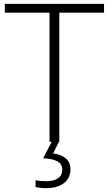

<svg xmlns="http://www.w3.org/2000/svg" viewBox="-20 -734 564 994"><path d="M287.1 0H236.3V-668.5H4.9V-713.9H518.6V-668.5H287.1ZM344.7 142.6Q344.7 188 310.8 214.1Q276.9 240.2 218.8 240.2Q201.2 240.2 187.7 238.5Q174.3 236.8 164.1 234.4V198.7Q184.6 204.1 219.7 204.1Q257.3 204.1 279.8 189.2Q302.2 174.3 302.2 144Q302.2 114.7 276.9 101.1Q251.5 87.4 203.6 85.4L247.6 0H285.2L254.9 60.5Q295.4 64.9 320.1 85.4Q344.7 106 344.7 142.6Z"/></svg>

Font: Open Sans Light
Style: Regular
Weight: 300
Designer: Monotype Design Team
Foundry: Monotype Imaging Inc.
Version: Version 3.000; ttfautohint (v1.8.4)